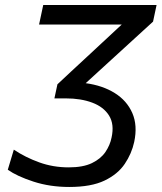

<svg xmlns="http://www.w3.org/2000/svg" viewBox="-20 -733 643 764"><path d="M255.5 11Q179 11 113.5 -10.2Q48 -31.5 11 -57.5L35 -137.5Q81.5 -106.5 136.5 -86.8Q191.5 -67 253.5 -67Q310.5 -67 345.8 -84Q381 -101 399.5 -128.2Q418 -155.5 424 -186Q435.5 -238.5 414 -273Q392.5 -307.5 347.2 -324.5Q302 -341.5 242 -341.5H196.5L208.5 -397.5Q233.5 -421 261.2 -446.8Q289 -472.5 316.5 -498L464.5 -635.5H135.5L152 -713H603L589 -647Q542.5 -604.5 496 -562Q449.5 -519.5 402.5 -476.5L321 -402Q388 -393 436.5 -362.8Q485 -332.5 506.5 -283.2Q528 -234 514 -168Q504 -122 476.5 -81Q449 -40 396 -14.5Q343 11 255.5 11Z"/></svg>

Font: Commissioner
Style: Italic
Weight: 400
Italic angle: -12°
Designer: Kostas Bartsokas
Foundry: Kostas Bartsokas
Version: Version 1.000; ttfautohint (v1.8.3)